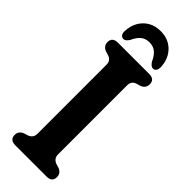

<svg xmlns="http://www.w3.org/2000/svg" viewBox="-291 -906 926 926"><g transform="rotate(45 171.5 -443.0)"><path d="M241.5 -114.5Q241.5 -87.5 267.5 -77L290.5 -70Q315.5 -59 315.5 -33.5Q315.5 0 278 0H65Q27 0 27 -33.5Q27 -59 52.5 -70L75 -77Q101 -87.5 101 -114.5V-586Q101 -613 77 -622.5L52.5 -630Q27 -641 27 -666.5Q27 -700 65 -700H278Q315.5 -700 315.5 -666.5Q315.5 -641 290.5 -630L265.5 -622.5Q241.5 -613 241.5 -586ZM171.5 -809Q145.5 -809 128 -794.8Q110.5 -780.5 97 -750.5Q84.5 -731 71 -731Q59.5 -731 53.2 -740.5Q47 -750 48.5 -766Q52 -820 85.8 -852.8Q119.5 -885.5 171.5 -885.5Q223.5 -885.5 257.2 -852.8Q291 -820 294.5 -766Q295.5 -750 289.5 -740.5Q283.5 -731 272 -731Q259 -731 246 -750.5Q232.5 -780.5 215 -794.8Q197.5 -809 171.5 -809Z"/></g></svg>

Font: Fraunces 144pt S100 SemiBold
Style: Regular
Weight: 600
Version: Version 1.000; ttfautohint (v1.8.3)